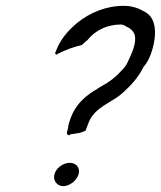

<svg xmlns="http://www.w3.org/2000/svg" viewBox="-20 -640 551 658"><path d="M170 -462C167 -454 173 -452 176 -453L177 -455L179 -456C204 -469 232 -479 261 -486C267 -492 272 -497 280 -503C306 -536 348 -556 394 -556C404 -556 411 -550 414 -548C424 -545 437 -534 441 -522C450 -494 431 -456 417 -426C409 -408 392 -394 382 -383C375 -377 367 -370 359 -364C342 -351 321 -342 305 -330H304C261 -303 227 -269 213 -204L214 -203C212 -198 211 -195 211 -192C210 -190 210 -188 209 -186C209 -179 214 -176 218 -176L219 -179L255 -185C260 -187 266 -189 273 -192L282 -215C286 -227 292 -238 299 -246C325 -280 372 -294 403 -324C429 -348 453 -373 471 -409C471 -410 472 -410 472 -411C492 -433 503 -467 509 -501C516 -547 507 -581 479 -598C458 -610 437 -620 404 -620C343 -620 287 -596 245 -562C214 -536 186 -505 171 -463ZM167 -44C160 -22 175 -2 197 -2C218 -2 243 -21 249 -42C256 -64 242 -82 219 -82C197 -82 173 -65 167 -44ZM282 -215Z"/></svg>

Font: SolarCharger
Style: 352
Weight: 300
Designer: Mew Too
Foundry: Cannot Into Space Fonts/KineticPlasma Fonts
Version: Version 1.100